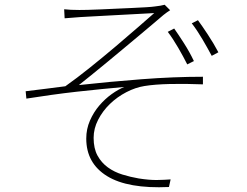

<svg xmlns="http://www.w3.org/2000/svg" viewBox="-20 -766 1040 808"><path d="M250 -727Q275 -724 314 -724Q325 -724 349.5 -724.5Q374 -725 405 -726.5Q436 -728 470.5 -729.5Q505 -731 537 -732.5Q569 -734 594.5 -735.5Q620 -737 633 -739Q644 -740 654.5 -742Q665 -744 673 -746L696 -723Q691 -720 682.5 -714Q674 -708 668 -703Q649 -687 621.5 -663.5Q594 -640 562 -613.5Q530 -587 495.5 -558Q461 -529 428 -502Q395 -475 365 -450.5Q335 -426 312 -408Q439 -422 575 -432.5Q711 -443 834 -443V-411Q759 -414 695 -412.5Q631 -411 588 -404Q550 -398 511.5 -378Q473 -358 442.5 -328.5Q412 -299 393 -262Q374 -225 374 -186Q374 -141 390.5 -111Q407 -81 434 -61.5Q461 -42 495 -31.5Q529 -21 564 -15Q609 -8 640.5 -8.5Q672 -9 698 -11L691 21Q518 29 430.5 -25Q343 -79 343 -183Q343 -223 358.5 -258.5Q374 -294 398 -322Q422 -350 450 -370Q478 -390 503 -400Q458 -396 407 -391Q356 -386 302.5 -380Q249 -374 195.5 -366.5Q142 -359 91 -351L88 -382Q128 -387 173 -392.5Q218 -398 255 -403Q303 -437 358.5 -481.5Q414 -526 466 -570Q518 -614 561.5 -652Q605 -690 629 -711Q618 -710 593 -709Q568 -708 537 -706Q506 -704 471.5 -702.5Q437 -701 406.5 -699Q376 -697 351.5 -696Q327 -695 316 -694L252 -689ZM813 -681Q830 -658 855 -620Q880 -582 899 -546L871 -531Q854 -563 832 -600.5Q810 -638 787 -668ZM713 -646Q730 -622 754 -584.5Q778 -547 796 -509L768 -495Q752 -527 730 -565Q708 -603 686 -632Z"/></svg>

Font: SpoqaHanSansJP-Thin
Style: Regular
Weight: 250
Designer: [Source Han Sans]
Ryoko NISHIZUKA  (kana & ideographs); Paul D. Hunt (Latin, Greek & Cyrillic); Wenlong ZHANG  (bopomofo
Foundry: Spoqa (http://bi.spoqa.com)
Version: Version 1.002.20150607